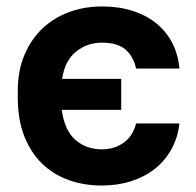

<svg xmlns="http://www.w3.org/2000/svg" viewBox="-20 -562 605 594"><path d="M295 12Q240 12 192.5 -5Q145 -22 110 -56Q75 -90 55 -141Q35 -192 35 -260V-280Q35 -344 56 -393Q77 -442 112.5 -475Q148 -508 195 -525Q242 -542 295 -542Q351 -542 394.5 -527Q438 -512 468 -486Q498 -460 515 -425Q532 -390 535 -350H401Q393 -387 368.5 -408.5Q344 -430 295 -430Q250 -430 215.5 -402.5Q181 -375 172 -318H355V-222H171Q180 -158 213.5 -129Q247 -100 295 -100Q334 -100 362.5 -120.5Q391 -141 401 -180H535Q530 -136 510.5 -100.5Q491 -65 459.5 -40Q428 -15 386 -1.5Q344 12 295 12Z"/></svg>

Font: Golos Text DemiBold
Style: Regular
Weight: 600
Designer: A.Korolkova, Vitaly Kuzmin
Foundry: ParaType Ltd
Version: Version 2.002